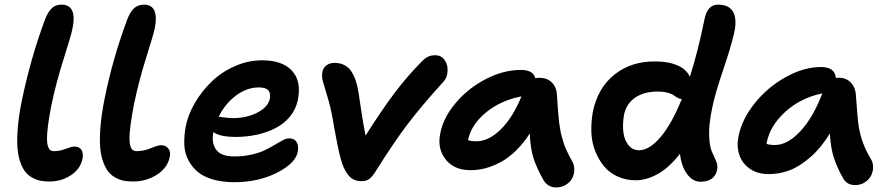

<svg xmlns="http://www.w3.org/2000/svg" viewBox="-20 -780 3878 837"><path d="M195.8 11.2Q175.3 11.2 158.7 8.3Q142.1 5.4 123.8 -3.9Q105.5 -13.2 92.5 -28.3Q79.6 -43.5 69.6 -70.1Q59.6 -96.7 56.4 -132.6Q53.2 -168.5 57.4 -220.5Q61.5 -272.5 74.2 -336.9Q113.3 -525.9 175.8 -693.8Q189.5 -729.5 206.3 -744.6Q223.1 -759.8 248 -759.8Q317.4 -759.8 295.9 -654.8Q291 -628.9 257.6 -523.7Q224.1 -418.5 203.1 -316.9Q193.4 -267.1 189 -231.2Q184.6 -195.3 184.8 -174.3Q185.1 -153.3 189.5 -141.1Q193.8 -128.9 199.7 -125Q205.6 -121.1 214.8 -121.1Q240.7 -121.1 266.6 -131.1Q292.5 -141.1 304.2 -141.1Q325.7 -141.1 335 -126.7Q344.2 -112.3 339.8 -88.9Q331.1 -43.9 289.6 -16.4Q248 11.2 195.8 11.2Z M559.6 11.2Q538.6 11.2 521.2 8.1Q503.9 4.9 485.4 -4.6Q466.8 -14.2 453.6 -30Q440.4 -45.9 430.2 -73.2Q419.9 -100.6 416.7 -137.5Q413.6 -174.3 418 -227.8Q422.4 -281.2 435.5 -347.2Q470.2 -522 534.2 -693.8Q547.4 -729 564.7 -744.4Q582 -759.8 607.4 -759.8Q675.3 -759.8 654.3 -654.8Q649.4 -630.9 617.2 -528.6Q585 -426.3 564.5 -327.1Q554.2 -274.9 549.3 -237.1Q544.4 -199.2 544.4 -177Q544.4 -154.8 548.8 -142.1Q553.2 -129.4 559.6 -125.2Q565.9 -121.1 575.2 -121.1Q607.4 -121.1 637.7 -134Q668 -147 682.1 -147Q702.6 -147 713.6 -132.8Q724.6 -118.7 720.2 -96.2Q710.4 -48.3 664.3 -18.6Q618.2 11.2 559.6 11.2Z M1002 14.2Q948.2 14.2 907 2Q865.7 -10.3 840.3 -32.2Q814.9 -54.2 799.8 -84.5Q784.7 -114.7 783.4 -150.4Q782.2 -186 789.1 -226.1Q799.3 -279.8 829.6 -331.5Q859.9 -383.3 903.1 -424.8Q946.3 -466.3 1004.2 -491.7Q1062 -517.1 1123 -517.1Q1210.4 -517.1 1252.4 -472.2Q1294.4 -427.2 1278.8 -346.2Q1270.5 -304.7 1244.9 -272.9Q1219.2 -241.2 1181.9 -221.9Q1144.5 -202.6 1100.3 -192.9Q1056.2 -183.1 1007.8 -183.1Q939 -183.1 910.2 -204.1Q900.9 -156.7 922.4 -127.4Q943.8 -98.1 1001 -98.1Q1042 -98.1 1077.4 -106.2Q1112.8 -114.3 1136.2 -126Q1159.7 -137.7 1178.5 -149.2Q1197.3 -160.6 1212.9 -168.7Q1228.5 -176.8 1240.2 -176.8Q1264.2 -176.8 1273.4 -159.9Q1282.7 -143.1 1277.8 -117.2Q1267.6 -67.4 1186.5 -26.6Q1105.5 14.2 1002 14.2ZM1107.9 -398.9Q1056.2 -398.9 1008.8 -363.5Q961.4 -328.1 933.1 -271Q975.6 -265.1 995.1 -265.1Q1054.7 -265.1 1101.3 -288.8Q1147.9 -312.5 1156.2 -349.1Q1160.6 -374.5 1149.4 -386.7Q1138.2 -398.9 1107.9 -398.9Z M1556.6 9.8Q1528.3 9.8 1510.7 -4.2Q1493.2 -18.1 1478 -50.8Q1475.1 -57.6 1471.9 -66.4Q1468.8 -75.2 1465.6 -87.2Q1462.4 -99.1 1460 -108.2Q1457.5 -117.2 1454.3 -133.5Q1451.2 -149.9 1449.5 -158Q1447.8 -166 1444.1 -185.1Q1440.4 -204.1 1439.5 -210Q1438.5 -215.8 1434.8 -236.3Q1431.2 -256.8 1430.7 -259.8Q1420.9 -314.9 1407 -359.6Q1393.1 -404.3 1387.5 -425.3Q1381.8 -446.3 1385.7 -467.8Q1388.7 -483.9 1402.8 -494.9Q1417 -505.9 1438 -505.9Q1463.4 -505.9 1482.2 -495.8Q1501 -485.8 1512.7 -467Q1524.4 -448.2 1531.5 -426.5Q1538.6 -404.8 1543 -376Q1543.9 -369.6 1554.9 -297.1Q1565.9 -224.6 1573.7 -189Q1641.6 -296.4 1696.8 -370.4Q1752 -444.3 1818.8 -512.2Q1834.5 -527.8 1847.2 -533.4Q1859.9 -539.1 1877.9 -539.1Q1906.2 -539.1 1920.9 -514.2Q1935.5 -489.3 1929.7 -458Q1926.8 -437 1908.7 -418.9Q1815.4 -315.9 1755.9 -237.3Q1696.3 -158.7 1617.7 -33.2Q1602.5 -8.8 1589.4 0.5Q1576.2 9.8 1556.6 9.8Z M2031.7 -38.1Q1959 -38.1 1922.1 -85.7Q1885.3 -133.3 1899.4 -199.2Q1912.6 -267.6 1966.8 -331.5Q2021 -395.5 2097.9 -435.3Q2174.8 -475.1 2250.5 -475.1Q2305.2 -475.1 2313.5 -439Q2325.2 -440.9 2331.5 -440.9Q2364.7 -440.9 2385 -421.1Q2405.3 -401.4 2407.7 -370.1Q2408.2 -365.2 2409.9 -336.7Q2411.6 -308.1 2412.1 -303.5Q2412.6 -298.8 2414.6 -274.7Q2416.5 -250.5 2417.7 -244.4Q2418.9 -238.3 2421.9 -218Q2424.8 -197.8 2427.7 -189.2Q2430.7 -180.7 2435.3 -163.6Q2439.9 -146.5 2445.1 -135.3Q2450.2 -124 2457.3 -109.1Q2464.4 -94.2 2472.7 -80.1Q2483.4 -63 2483.6 -42.2Q2483.9 -21.5 2475.1 -4.2Q2466.3 13.2 2447.5 25.1Q2428.7 37.1 2404.8 37.1Q2369.1 37.1 2349.6 5.9Q2320.8 -44.9 2306.4 -88.4Q2292 -131.8 2289.6 -198.2Q2262.2 -155.3 2229.2 -123.3Q2196.3 -91.3 2162.6 -73.2Q2128.9 -55.2 2096.4 -46.6Q2064 -38.1 2031.7 -38.1ZM2020.5 -169.9V-168.9Q2034.7 -164.1 2057.6 -164.1Q2109.4 -164.1 2161.9 -214.8Q2214.4 -265.6 2253.4 -359.9Q2160.6 -341.8 2097.2 -288.6Q2033.7 -235.4 2020.5 -169.9Z M2751 5.9Q2708.5 5.9 2672.9 -10.3Q2637.2 -26.4 2613.8 -54.4Q2590.3 -82.5 2575.2 -120.1Q2560.1 -157.7 2558.1 -200.9Q2556.2 -244.1 2564 -291Q2585.9 -397.5 2659.2 -455.3Q2732.4 -513.2 2835.9 -512.2Q2894.5 -512.2 2934.1 -494.6Q2973.6 -477.1 2987.3 -444.8Q3023.4 -558.1 3051.3 -696.8Q3064 -759.8 3110.4 -759.8Q3159.2 -759.8 3176.8 -726.8Q3194.3 -693.8 3179.2 -630.9Q3163.6 -565.9 3129.9 -467Q3096.2 -368.2 3084 -306.2Q3069.3 -233.4 3071.5 -186.5Q3073.7 -139.6 3083.3 -118.9Q3092.8 -98.1 3101.1 -79.3Q3109.4 -60.5 3106.9 -43.9Q3103 -17.1 3084.5 -2.4Q3065.9 12.2 3034.2 12.2Q2999.5 12.2 2974.9 -21.7Q2950.2 -55.7 2944.3 -109.9Q2898.9 -50.8 2849.1 -22.5Q2799.3 5.9 2751 5.9ZM2700.2 -278.8Q2693.4 -237.8 2697.5 -203.6Q2701.7 -169.4 2719.7 -147.2Q2737.8 -125 2765.1 -125Q2811 -125 2859.6 -182.4Q2908.2 -239.7 2952.1 -348.1Q2942.9 -348.6 2933.6 -353.8Q2924.3 -358.9 2916.5 -365Q2908.7 -371.1 2890.1 -376Q2871.6 -380.9 2846.2 -380.9Q2786.6 -380.9 2748 -353.8Q2709.5 -326.7 2700.2 -278.8Z M3332 -21Q3283.2 -21 3249.5 -43.9Q3215.8 -66.9 3203.1 -104.7Q3190.4 -142.6 3199.7 -187Q3214.4 -260.3 3270.3 -330.1Q3326.2 -399.9 3405 -443.8Q3483.9 -487.8 3559.6 -487.8Q3619.6 -487.8 3624 -439.9Q3627.9 -440.9 3637.7 -440.9Q3668.9 -440.9 3688.7 -420.4Q3708.5 -399.9 3710.9 -369.1Q3718.3 -261.2 3723.6 -228Q3736.3 -152.3 3775.9 -87.9Q3786.1 -72.3 3786.1 -52Q3786.1 -31.7 3777.3 -14.4Q3768.6 2.9 3750 14.9Q3731.4 26.9 3708 26.9Q3672.4 26.9 3655.8 -2Q3628.9 -49.8 3615 -92.8Q3601.1 -135.7 3597.7 -198.2Q3559.6 -135.3 3512 -94.2Q3464.4 -53.2 3420.7 -37.1Q3377 -21 3332 -21ZM3322.8 -160.2Q3321.8 -157.2 3321.8 -152.8Q3334 -147.9 3358.9 -147.9Q3412.1 -147.9 3467.8 -206.5Q3523.4 -265.1 3564.9 -373Q3471.7 -354 3404.5 -293.5Q3337.4 -232.9 3322.8 -160.2Z"/></svg>

Font: Shantell Sans Irregular
Style: Italic
Weight: 600
Italic angle: -11.31°
Designer: Stephen Nixon, Anya Danilova, Shantell Martin
Foundry: Arrow Type
Version: Version 1.006;[9816181b4]